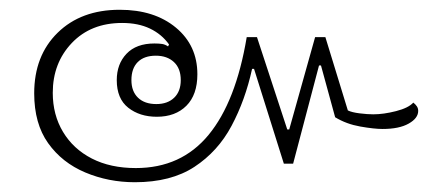

<svg xmlns="http://www.w3.org/2000/svg" viewBox="-20 -447 893 393"><path d="M256 -74Q202 -74 154.5 -94Q107 -114 78.5 -154Q50 -194 50 -256Q50 -333 98 -380Q146 -427 225 -427Q296 -427 340 -390.5Q384 -354 384 -295Q384 -253 361.5 -230.5Q339 -208 301 -208Q266 -208 242.5 -226.5Q219 -245 219 -283Q219 -316 239 -337Q259 -358 296 -358Q306 -358 312 -357Q318 -356 324 -352L326 -356Q311 -377 287 -388.5Q263 -400 230 -400Q166 -400 127 -359Q88 -318 88 -257Q88 -212 109 -177Q130 -142 168 -122.5Q206 -103 258 -103Q351 -103 407 -171Q463 -239 485 -371H506L568 -182H572L625 -371H646L692 -221Q700 -217 716 -215Q732 -213 744 -213Q765 -213 790.5 -219.5Q816 -226 826 -237Q831 -233 833.5 -229Q836 -225 836 -220Q836 -205 816.5 -194Q797 -183 763 -183Q746 -183 717.5 -188Q689 -193 666 -207L637 -313H633L580 -112H561L500 -306H496Q482 -242 454 -189.5Q426 -137 378 -105.5Q330 -74 256 -74ZM300 -234Q323 -234 336.5 -247Q350 -260 350 -283Q350 -307 336 -320Q322 -333 299 -333Q275 -333 262 -320Q249 -307 249 -283Q249 -260 262.5 -247Q276 -234 300 -234Z"/></svg>

Font: Noto Serif Thai ExtraLight
Style: Regular
Weight: 250
Version: Version 2.001